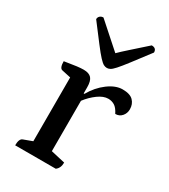

<svg xmlns="http://www.w3.org/2000/svg" viewBox="-175 -784 764 868"><g transform="rotate(30 207.5 -350.0)"><path d="M47 0Q47 -34 63 -40L109 -57V-390L63 -400Q47 -403 47 -439Q89 -446 110 -448.5Q131 -451 145 -451Q173 -451 185.5 -437Q198 -423 198 -390V-358H202Q228 -404 267 -433Q306 -462 342 -462Q381 -462 398 -444.5Q415 -427 415 -400Q415 -379 402 -364Q389 -349 368 -349Q355 -375 340 -384Q325 -393 307 -393Q282 -393 254 -372.5Q226 -352 204 -323V-60L278 -43Q278 -14 259 0ZM231 -510Q222 -510 213.5 -514.5Q205 -519 190 -535Q175 -551 149 -585Q123 -619 79 -677Q79 -687 86 -693.5Q93 -700 104 -700Q151 -658 181.5 -631Q212 -604 231 -587Q248 -604 278.5 -631Q309 -658 356 -700Q381 -700 381 -677Q337 -619 311 -585Q285 -551 270.5 -535Q256 -519 247.5 -514.5Q239 -510 231 -510Z"/></g></svg>

Font: Petrona Medium
Style: Regular
Weight: 500
Designer: Ringo R. Seeber
Foundry: Ringo R. Seeber
Version: Version 2.001; ttfautohint (v1.8.3)